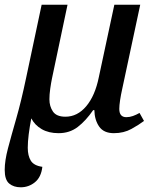

<svg xmlns="http://www.w3.org/2000/svg" viewBox="-22 -556 666 816"><path d="M66 240Q36 240 17 224Q-2 208 -2 166Q-2 127 12 74Q26 21 47 -52Q68 -125 89 -225L155 -536H265L199 -223Q195 -204 191.5 -179Q188 -154 188 -134Q188 -104 203 -82Q218 -60 256 -60Q307 -60 344.5 -104.5Q382 -149 398 -228L464 -536H574L497 -176Q492 -154 488.5 -131Q485 -108 485 -93Q485 -58 515 -58Q529 -58 543 -63Q557 -68 571 -76L590 -42Q569 -26 536.5 -8Q504 10 462 10Q419 10 399.5 -18Q380 -46 379 -88H374Q343 -43 308.5 -16.5Q274 10 227 10Q185 10 155.5 -7Q126 -24 111 -53Q104 -17 100 15Q96 47 96 72Q96 106 109 127Q122 148 158 153Q153 197 126.5 218.5Q100 240 66 240Z"/></svg>

Font: Noto Serif Medium
Style: Italic
Weight: 500
Italic angle: -12°
Designer: Monotype Design Team
Foundry: Monotype Imaging Inc.
Version: Version 2.014; ttfautohint (v1.8.4.7-5d5b)